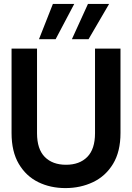

<svg xmlns="http://www.w3.org/2000/svg" viewBox="-20 -948 674 980"><path d="M314 12Q237 12 175 -18.5Q113 -49 76 -111.5Q39 -174 39 -269V-700H169V-268Q169 -187 208.5 -147Q248 -107 317 -107Q386 -107 425.5 -147Q465 -187 465 -268V-700H595V-269Q595 -174 557 -111.5Q519 -49 455 -18.5Q391 12 314 12ZM347 -748 429 -928H537L432 -748ZM179 -748 250 -928H359L264 -748Z"/></svg>

Font: HostGroteskBold
Style: Bold
Weight: 700
Designer: Doukan Karapınar based on Poppins by Indian Type Foundry, Jonny Pinhorn
Foundry: Element Type
Version: Version 1.001; ttfautohint (v1.8.4.7-5d5b)